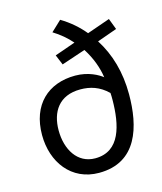

<svg xmlns="http://www.w3.org/2000/svg" viewBox="-118 -868 817 970"><g transform="rotate(-15 290.5 -383.0)"><path d="M50 -243C50 -401 147 -490 289 -490C358 -490 408 -461 429 -444C422 -494 402 -550 368 -603L243 -561L221 -614L329 -652C303 -682 271 -709 235 -731L289 -782C336 -754 376 -719 408 -680L528 -722L550 -664L446 -627C499 -544 528 -445 528 -329C528 -161 480 16 280 16C135 16 50 -101 50 -243ZM439 -359C395 -402 347 -416 296 -416C184 -416 137 -340 137 -244C137 -144 187 -60 280 -60C411 -60 439 -192 440 -323C440 -335 440 -347 439 -359Z"/></g></svg>

Font: Repo Regular
Style: Regular
Weight: 400
Designer: Stefan Peev
Foundry: Context Ltd
Version: Version 1.502